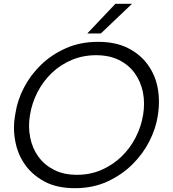

<svg xmlns="http://www.w3.org/2000/svg" viewBox="-20 -968 907 1005"><path d="M372 17Q277 17 212.5 -18Q148 -53 110 -107.5Q72 -162 60 -229Q53 -265 53 -300Q53 -329 58 -358L61 -376Q71 -443 105.5 -509.5Q140 -576 195.5 -629.5Q251 -683 326 -716Q401 -749 494 -749Q586 -749 650.5 -716Q715 -683 753.5 -629.5Q792 -576 805 -510Q812 -472 812 -434Q812 -405 808 -376L805 -357Q795 -294 761.5 -228Q728 -162 673 -107.5Q618 -53 542.5 -18Q467 17 372 17ZM383 -53Q453 -53 512 -79Q571 -105 616 -148.5Q661 -192 690 -248.5Q719 -305 729 -366Q734 -396 734 -425Q734 -456 728 -486Q716 -543 684.5 -586Q653 -629 602.5 -654Q552 -679 483 -679Q414 -679 355 -654Q296 -629 251 -586Q206 -543 176.5 -486Q147 -429 137 -366Q132 -337 132 -309Q132 -278 138 -249Q149 -192 180.5 -148.5Q212 -105 262.5 -79Q313 -53 383 -53ZM437 -793 584 -948H671L508 -793Z"/></svg>

Font: Sora Light
Style: Italic
Weight: 300
Designer: Jonathan Barnbrook, Juli√°n Moncada
Version: Version 1.000